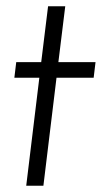

<svg xmlns="http://www.w3.org/2000/svg" viewBox="-20 -595 326 615"><path d="M134 -575H189L167 -396H286L280 -346H161L119 0H64L106 -346H26L32 -396H112Z"/></svg>

Font: Josefin Sans
Style: Italic
Weight: 400
Italic angle: -7.5°
Designer: Santiago Orozco
Foundry: Typemade